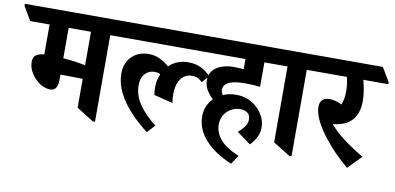

<svg xmlns="http://www.w3.org/2000/svg" viewBox="-130 -839 2405 1169"><g transform="rotate(10 1072.0 -254.5)"><path d="M182 -138Q148 -138 115.5 -160Q83 -182 62.5 -215.5Q42 -249 42 -284Q42 -314 59.5 -326.5Q77 -339 110 -342V-527H-10L-60 -612V-625H556L606 -540V-527H485V8H471L366 -58V-236Q340 -236 304 -237Q268 -238 238 -238Q236 -238 233.5 -238Q231 -238 228 -238V-205Q228 -175 217.5 -156.5Q207 -138 182 -138ZM228 -339Q267 -336 303 -331Q339 -326 366 -320V-527H228Z M542 -527 491 -612V-625H1024L1074 -540V-527ZM807 16Q745 -31 696.5 -84Q648 -137 620 -193.5Q592 -250 592 -309Q592 -376 633 -415.5Q674 -455 736 -455Q773 -455 804 -440.5Q835 -426 864 -401Q912 -447 983 -447Q1030 -447 1063 -430Q1096 -413 1122 -385L1083 -342Q1071 -354 1056 -362Q1041 -370 1020 -370Q975 -370 950 -334.5Q925 -299 925 -242Q925 -211 930 -186L813 -215Q809 -236 809 -262Q809 -308 826 -346Q810 -354 791 -354Q755 -354 731.5 -328.5Q708 -303 708 -258Q708 -195 745.5 -140Q783 -85 851 -33Z M1345 116Q1242 73 1182 8Q1122 -57 1122 -140Q1122 -173 1134 -201Q1146 -229 1168 -251Q1143 -274 1127.5 -301Q1112 -328 1112 -357Q1112 -411 1153 -439Q1194 -467 1260 -467Q1277 -467 1292 -466Q1307 -465 1321 -464V-527H1053L1002 -612V-625H1524L1575 -540V-527H1438V-376Q1421 -378 1396 -379.5Q1371 -381 1347 -381Q1275 -381 1243.5 -364.5Q1212 -348 1212 -319Q1212 -302 1223 -287Q1261 -303 1304 -303Q1346 -303 1379.5 -288.5Q1413 -274 1437 -250Q1461 -227 1475.5 -197Q1490 -167 1490 -134Q1490 -101 1476 -73Q1462 -45 1438 -20L1352 -82Q1374 -100 1390 -121.5Q1406 -143 1406 -169Q1406 -194 1389 -207.5Q1372 -221 1344 -221Q1298 -221 1264 -189Q1230 -157 1230 -106Q1230 -57 1265 -15Q1300 27 1382 61Z M1687 8 1581 -58V-527H1510L1459 -612V-625H1771L1822 -540V-527H1700V8Z M2045 18Q1999 -20 1956.5 -64.5Q1914 -109 1880.5 -154.5Q1847 -200 1828 -242Q1809 -284 1809 -317Q1809 -376 1870 -376Q1904 -376 1944 -356Q1959 -389 1959 -438Q1959 -483 1948 -527H1757L1706 -612V-625H2153L2204 -540V-527H2050Q2058 -495 2063.5 -462Q2069 -429 2069 -397Q2069 -329 2036 -286.5Q2003 -244 1938 -233Q1932 -232 1925.5 -231Q1919 -230 1913 -229Q1955 -180 2013 -138Q2071 -96 2126 -65Z"/></g></svg>

Font: Noto Serif Devanagari SemiCondensed
Style: Bold
Weight: 700
Width: 4
Designer: Universal Thirst, Indian Type Foundry and the Monotype Design Team
Foundry: Monotype Imaging Inc.
Version: Version 2.004; ttfautohint (v1.8.4.7-5d5b)